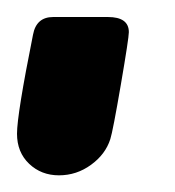

<svg xmlns="http://www.w3.org/2000/svg" viewBox="-28 35 208 228"><path d="M-7.8 193.8Q-7.8 170.9 11.2 76.2Q15.1 55.2 35.2 55.2H100.1Q125 55.2 125 73.2Q125 80.1 115.5 135.5Q106 190.9 103 200.2Q97.2 218.3 80.1 230.7Q63 243.2 42 243.2Q21 243.2 6.6 229.5Q-7.8 215.8 -7.8 193.8Z"/></svg>

Font: CMU Serif Extra
Style: BoldSlanted
Weight: 700
Italic angle: -9.46001°
Version: Version 0.7.0